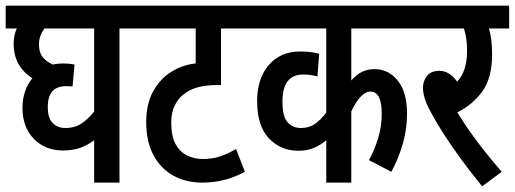

<svg xmlns="http://www.w3.org/2000/svg" viewBox="-20 -642 1810 675"><path d="M474 -542H400V0H311V-149Q290 -133 264 -123Q238 -113 200 -113Q139 -113 99 -154Q59 -195 59 -263Q59 -292 67.5 -319Q76 -346 94 -367Q63 -386 45.5 -416.5Q28 -447 28 -488Q28 -518 39 -542H0V-622H474ZM148 -266Q148 -227 165 -209.5Q182 -192 210 -192Q243 -192 267.5 -208.5Q292 -225 311 -250V-542H136Q128 -531 122.5 -517Q117 -503 117 -486Q117 -459 129 -442.5Q141 -426 166 -415Q183 -419 202 -419Q223 -419 242 -415L235 -338Q226 -339 211 -339Q181 -339 164.5 -321.5Q148 -304 148 -266Z M863 -542H757V-343H742Q705 -343 675 -335Q645 -327 624 -309Q607 -296 594.5 -271.5Q582 -247 582 -211Q582 -163 597.5 -135Q613 -107 638.5 -95Q664 -83 692 -83Q726 -83 752 -91.5Q778 -100 810 -118L841 -38Q771 0 691 0Q634 0 589.5 -24.5Q545 -49 519.5 -96.5Q494 -144 494 -213Q494 -276 518 -320Q542 -364 581.5 -389Q621 -414 668 -419V-542H462V-622H863Z M1452 -542H1215V-359Q1234 -381 1254 -390Q1274 -399 1297 -399Q1346 -399 1378.5 -358.5Q1411 -318 1411 -242Q1411 -189 1396.5 -138Q1382 -87 1356 -38L1277 -79Q1297 -115 1309.5 -156.5Q1322 -198 1322 -242Q1322 -320 1282 -320Q1265 -320 1247.5 -301.5Q1230 -283 1215 -250V0H1127V-149Q1107 -132 1083.5 -122Q1060 -112 1029 -112Q967 -112 925.5 -155.5Q884 -199 884 -286Q884 -366 925 -413.5Q966 -461 1035 -461Q1074 -461 1102 -453L1096 -373Q1074 -380 1046 -380Q973 -380 973 -285Q973 -231 991.5 -211.5Q1010 -192 1038 -192Q1066 -192 1086 -205.5Q1106 -219 1127 -246V-542H851V-622H1452Z M1744 -38 1675 13Q1634 -37 1598 -86.5Q1562 -136 1535.5 -178Q1509 -220 1495 -247Q1479 -276 1473 -296.5Q1467 -317 1467 -334Q1467 -357 1481 -375Q1495 -393 1525 -393Q1560 -393 1587 -355Q1622 -391 1622 -463Q1622 -509 1611 -542H1440V-622H1770V-542H1699Q1704 -526 1707 -503Q1710 -480 1710 -451Q1710 -368 1676 -321Q1642 -274 1588 -247Q1617 -198 1659.5 -142Q1702 -86 1744 -38Z"/></svg>

Font: Noto Sans ExtraCondensed Medium
Style: Italic
Weight: 500
Width: 2
Italic angle: -12°
Designer: Monotype Design Team
Foundry: Monotype Imaging Inc.
Version: Version 2.013; ttfautohint (v1.8.4.7-5d5b)